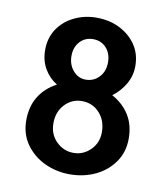

<svg xmlns="http://www.w3.org/2000/svg" viewBox="-67 -595 575 662"><g transform="rotate(10 220.0 -264.0)"><path d="M400 -146Q400 -194 378.5 -228.5Q357 -263 318 -284Q346 -305 362.5 -334Q379 -363 379 -396Q379 -439 357.5 -470.5Q336 -502 300 -520Q264 -538 219 -538Q177 -538 141 -520.5Q105 -503 84 -471.5Q63 -440 63 -398Q63 -361 79.5 -332.5Q96 -304 124 -287Q84 -266 62.5 -231Q41 -196 41 -148Q41 -100 66 -64.5Q91 -29 132 -9.5Q173 10 220 10Q269 10 309.5 -9Q350 -28 375 -63.5Q400 -99 400 -146ZM284 -393Q284 -361 265 -341Q246 -321 218 -321Q192 -321 174 -342Q156 -363 156 -393Q156 -424 174 -443.5Q192 -463 220 -463Q248 -463 266 -443.5Q284 -424 284 -393ZM305 -152Q305 -115 280 -90Q255 -65 221 -65Q186 -65 160.5 -90Q135 -115 135 -154Q135 -194 159.5 -220Q184 -246 219 -246Q256 -246 280.5 -219.5Q305 -193 305 -152Z"/></g></svg>

Font: Lisu Bosa SemiBold
Style: Regular
Weight: 600
Designer: David Morse, Annie Olsen, Victor Gaultney, Frank Grießhammer (Latin)
Foundry: SIL International
Version: Version 2.000